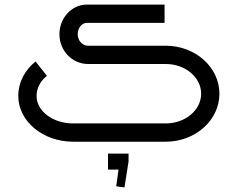

<svg xmlns="http://www.w3.org/2000/svg" viewBox="-20 -620 1040 840"><path d="M700 -600H360C293.8 -600 240 -541.8 240 -470C240 -398.2 296 -340 365 -340H705C790.6 -340 860 -281.8 860 -210C860 -138.2 790.6 -80 705 -80H300C211.7 -80 140 -133.8 140 -200C140 -234 156.5 -265.5 185.2 -288.2L135.6 -350.9C90.2 -315.1 60 -261.1 60 -200C60 -89.6 167.5 0 300 0H705C834.7 0 940 -94.1 940 -210C940 -325.9 834.7 -420 705 -420H365C340.2 -420 320 -442.4 320 -470C320 -497.6 337.9 -520 360 -520H700ZM452.5 122H498.5L488.5 195L524.5 200L542.5 86V52H452.5Z"/></svg>

Font: KetosagCBd
Style: Regular
Weight: 500
Designer: gluk
Foundry: gluk
Version: Version 00.0024